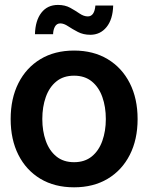

<svg xmlns="http://www.w3.org/2000/svg" viewBox="-20 -761 610 791"><path d="M285.2 10.7Q205.1 10.7 146.5 -24.4Q87.9 -59.6 55.9 -122.8Q23.9 -186 23.9 -270.5Q23.9 -355 55.9 -418.5Q87.9 -481.9 146.5 -517.3Q205.1 -552.7 285.2 -552.7Q364.7 -552.7 423.6 -517.3Q482.4 -481.9 514.6 -418.5Q546.9 -355 546.9 -270.5Q546.9 -186 514.6 -122.8Q482.4 -59.6 423.6 -24.4Q364.7 10.7 285.2 10.7ZM285.2 -92.8Q329.1 -92.8 358.2 -116.5Q387.2 -140.1 401.6 -180.7Q416 -221.2 416 -270.5Q416 -320.8 401.6 -361.3Q387.2 -401.9 358.2 -425.5Q329.1 -449.2 285.2 -449.2Q241.2 -449.2 212.2 -425.5Q183.1 -401.9 168.7 -361.3Q154.3 -320.8 154.3 -270.5Q154.3 -221.2 168.7 -180.7Q183.1 -140.1 212.2 -116.5Q241.2 -92.8 285.2 -92.8ZM352.1 -617.7Q323.2 -617.7 300.8 -629.4Q278.3 -641.1 260.7 -652.8Q243.2 -664.6 228.5 -664.6Q213.9 -664.6 206.5 -651.6Q199.2 -638.7 198.7 -620.1H124Q125.5 -676.3 150.4 -708.5Q175.3 -740.7 218.8 -740.7Q248 -740.7 269.5 -728.8Q291 -716.8 308.1 -705.1Q325.2 -693.4 341.8 -693.4Q369.1 -693.4 373 -738.3H446.3Q444.8 -681.2 418.9 -649.4Q393.1 -617.7 352.1 -617.7Z"/></svg>

Font: Inter Tight SemiBold
Style: Regular
Weight: 600
Designer: Rasmus Andersson
Foundry: rsms
Version: Version 3.004; ttfautohint (v1.8.4.7-5d5b)